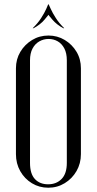

<svg xmlns="http://www.w3.org/2000/svg" viewBox="-20 -871 452 897"><path d="M54.5 -150.9Q54.5 -107 74.6 -71.4Q94.8 -35.8 129.1 -14.9Q163.5 6 205.6 6Q247.8 6 282.4 -15.2Q317.1 -36.4 337.6 -72Q358 -107.6 358 -150.9V-551.9Q358 -594.9 337.4 -629.2Q316.8 -663.6 282.4 -684.3Q248 -705 206.5 -705Q164.4 -705 130 -684.1Q95.6 -663.2 75.1 -628.9Q54.5 -594.5 54.5 -551.9ZM120.2 -589.4Q120.2 -621.8 131.9 -644Q143.6 -666.2 163.6 -677.6Q183.6 -689 206.9 -689Q230.5 -689 249.7 -677.9Q268.9 -666.9 280.6 -644.6Q292.2 -622.4 292.2 -589.4V-110Q292.2 -59.9 267.8 -34.9Q243.4 -10 205 -10Q166 -10 143.1 -34.5Q120.2 -59 120.2 -110ZM136.6 -739 132.8 -739.4Q156.9 -762.6 172.4 -786.9Q188 -811.2 196.1 -829.6Q204.2 -847.9 205.2 -850.9H207.2L207.9 -804Q205.9 -800.4 187.2 -778.3Q168.6 -756.2 136.6 -739ZM275.9 -739Q244.5 -756.2 225.6 -778.3Q206.6 -800.4 204.6 -804L205.2 -850.9H207.2Q208.9 -847.9 217 -829.6Q225.1 -811.2 240.7 -786.9Q256.2 -762.6 279.8 -739.4Z"/></svg>

Font: Emberly Black
Style: Regular
Weight: 900
Designer: Rajesh Rajput
Foundry: Rajesh Rajput
Version: Version 1.000